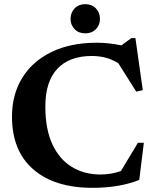

<svg xmlns="http://www.w3.org/2000/svg" viewBox="-20 -888 746 921"><path d="M461.5 -51Q487 -51 510.2 -54.8Q533.5 -58.5 560 -67.5L641.5 -203H670L648 -25Q602.5 -6.5 545.8 3.2Q489 13 424 13Q242 13 139.8 -75.5Q37.5 -164 37.5 -329Q37.5 -434.5 86.5 -514.2Q135.5 -594 226.8 -638.5Q318 -683 444 -683Q472 -683 499.5 -680.2Q527 -677.5 562.5 -670.5L610.5 -705.5H629.5L665 -455.5L633.5 -448.5L547 -585.5Q514.5 -604.5 484 -612Q453.5 -619.5 420.5 -619.5Q313 -619.5 255.2 -558.2Q197.5 -497 197.5 -377Q197.5 -268 231.5 -195.5Q265.5 -123 325 -87Q384.5 -51 461.5 -51ZM389 -728Q357.5 -728 338 -748Q318.5 -768 318.5 -797.5Q318.5 -827.5 338 -847.8Q357.5 -868 389 -868Q420.5 -868 440 -847.8Q459.5 -827.5 459.5 -797.5Q459.5 -768 440 -748Q420.5 -728 389 -728Z"/></svg>

Font: Newsreader 16pt
Style: Bold
Weight: 700
Designer: Hugues Gentile
Foundry: Production Type
Version: Version 1.003; ttfautohint (v1.8.3)